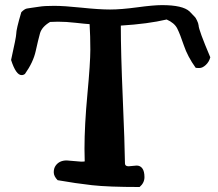

<svg xmlns="http://www.w3.org/2000/svg" viewBox="-20 -749 873 769"><path d="M495.1 -83 527.3 -85.9Q542 -85.9 550.3 -74.2Q558.6 -62.5 558.6 -39.6Q558.6 -16.6 539.1 0Q413.1 0 348.1 -7.3Q283.2 -14.6 210.9 -27.3Q195.3 -43 195.3 -59.1Q195.3 -75.2 203.1 -85.9Q217.8 -106.4 247.1 -106.4L304.7 -101.6Q314.5 -101.6 319.3 -102.5L318.4 -153.3Q318.4 -247.1 330.1 -372.1Q341.8 -497.1 341.8 -550.3Q341.8 -603.5 338.9 -652.3Q321.3 -653.3 283.2 -657.7Q245.1 -662.1 211.9 -662.1L180.7 -661.1Q147.5 -641.6 140.1 -615.2Q132.8 -588.9 123 -544.4Q113.3 -500 80.1 -453.1Q74.2 -448.2 66.4 -448.2Q43.9 -448.2 24.4 -508.8Q44.9 -600.6 44.9 -612.3Q44.9 -631.8 65.4 -700.2Q78.1 -712.9 87.4 -714.8Q96.7 -716.8 106.9 -717.8Q117.2 -718.8 137.2 -722.2Q157.2 -725.6 196.8 -725.6Q236.3 -725.6 306.6 -718.3Q377 -710.9 420.9 -710.9Q464.8 -710.9 529.8 -719.7Q594.7 -728.5 628.9 -728.5Q711.9 -728.5 739.3 -703.1L761.7 -679.7Q763.7 -677.7 769 -667Q774.4 -656.2 775.4 -647.5Q775.4 -629.9 822.3 -519.5Q817.4 -501 804.2 -488.8Q791 -476.6 778.8 -476.6Q766.6 -476.6 763.7 -477.5Q731.4 -522.5 716.3 -567.4Q701.2 -612.3 689.9 -634.8Q678.7 -657.2 647.5 -670.9Q573.2 -653.3 463.9 -646.5Q463.9 -537.1 471.7 -356Q479.5 -174.8 480.5 -94.7Q480.5 -83 495.1 -83Z"/></svg>

Font: Essays1743
Style: Medium
Weight: 500
Designer: Based on the typeface in a 1743 English translation of the essays of Montaigne.  PostScript/TrueType font designed by Jo
Version: Version 002.100